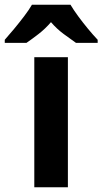

<svg xmlns="http://www.w3.org/2000/svg" viewBox="-72 -786 430 806"><path d="M213 0H72V-546H213ZM224 -766Q237 -744 256.5 -717.5Q276 -691 297.5 -665Q319 -639 338 -619V-606H247Q224 -622 195 -643.5Q166 -665 142 -693Q118 -665 89.5 -643Q61 -621 39 -606H-52V-619Q-35 -638 -13 -664.5Q9 -691 29.5 -718Q50 -745 62 -766Z"/></svg>

Font: Noto Sans Tamil SemiCondensed
Style: Bold
Weight: 700
Width: 4
Designer: Jelle Bosma - Monotype Design Team
Foundry: Monotype Imaging Inc.
Version: Version 2.004; ttfautohint (v1.8.4.7-5d5b)